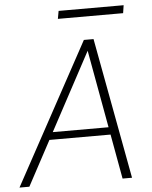

<svg xmlns="http://www.w3.org/2000/svg" viewBox="-68 -902 752 950"><g transform="rotate(-5 308.5 -427.0)"><path d="M-10 0 371 -700H419L549 0H502L385 -645L39 0ZM128 -222 148 -259H481L488 -222ZM252 -815 259 -854H582L576 -815Z"/></g></svg>

Font: DM Sans 17pt ExtraLight
Style: Italic
Weight: 250
Italic angle: -10°
Version: Version 4.004;gftools[0.9.30]